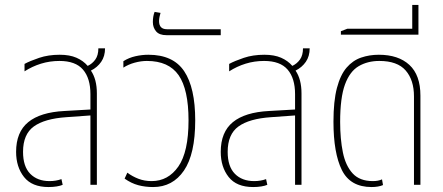

<svg xmlns="http://www.w3.org/2000/svg" viewBox="-20 -746 1789 775"><path d="M176 9Q109 9 77 -31.5Q45 -72 45 -133Q45 -213 94 -253Q143 -293 240 -298L345 -304V-366Q345 -430 315 -465Q285 -500 220 -500Q181 -500 145.5 -489Q110 -478 79 -458V-488Q101 -500 138 -512.5Q175 -525 221 -525Q261 -525 288.5 -513Q316 -501 334 -480Q353 -489 365 -506Q377 -523 377 -551H404Q404 -519 388.5 -496.5Q373 -474 347 -461Q371 -426 371 -369V0H345V-280L248 -273Q160 -267 116.5 -235.5Q73 -204 73 -133Q73 -74 102 -44.5Q131 -15 180 -15Q206 -15 228 -23L233 0Q224 4 209 6.5Q194 9 176 9Z M598 9Q566 9 538 1.5Q510 -6 483 -25L494 -49Q514 -34 538.5 -24.5Q563 -15 592 -15Q659 -15 700 -74Q741 -133 741 -260Q741 -385 701 -442.5Q661 -500 573 -500Q549 -500 523.5 -493Q498 -486 478 -473V-499Q500 -513 526.5 -519Q553 -525 579 -525Q679 -525 723.5 -458.5Q768 -392 768 -260Q768 -124 722.5 -57.5Q677 9 598 9Z M652 -604Q623 -604 610 -619.5Q597 -635 597 -657Q597 -680 604 -698L628 -694Q626 -688 624 -678.5Q622 -669 622 -661Q622 -628 654 -628H871V-604Z M1002 9Q935 9 903 -31.5Q871 -72 871 -133Q871 -213 920 -253Q969 -293 1066 -298L1171 -304V-366Q1171 -430 1141 -465Q1111 -500 1046 -500Q1007 -500 971.5 -489Q936 -478 905 -458V-488Q927 -500 964 -512.5Q1001 -525 1047 -525Q1087 -525 1114.5 -513Q1142 -501 1160 -480Q1179 -489 1191 -506Q1203 -523 1203 -551H1230Q1230 -519 1214.5 -496.5Q1199 -474 1173 -461Q1197 -426 1197 -369V0H1171V-280L1074 -273Q986 -267 942.5 -235.5Q899 -204 899 -133Q899 -74 928 -44.5Q957 -15 1006 -15Q1032 -15 1054 -23L1059 0Q1050 4 1035 6.5Q1020 9 1002 9Z M1480 9Q1394 9 1360 -59.5Q1326 -128 1326 -255Q1326 -338 1340 -391Q1354 -444 1379 -473Q1404 -502 1437.5 -513.5Q1471 -525 1509 -525Q1588 -525 1632.5 -484Q1677 -443 1677 -360V0H1651V-357Q1651 -423 1617.5 -461.5Q1584 -500 1511 -500Q1464 -500 1428 -479Q1392 -458 1372.5 -405Q1353 -352 1353 -254Q1353 -185 1364 -131Q1375 -77 1403.5 -46Q1432 -15 1485 -15Q1507 -15 1522 -22L1526 1Q1517 5 1505 7Q1493 9 1480 9Z M1356 -606V-620L1382 -630H1644V-726H1669V-606Z"/></svg>

Font: Noto Sans Thai UI Cond Thin
Style: Regular
Weight: 100
Width: 3
Designer: Monotype Design Team
Foundry: Monotype Imaging Inc.
Version: Version 2.000